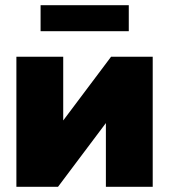

<svg xmlns="http://www.w3.org/2000/svg" viewBox="-20 -718 649 738"><path d="M43 -500H223V-255L407 -500H567V0H387V-245L203 0H43ZM136 -698H475V-598H136Z"/></svg>

Font: Moderustic ExtraBold
Style: Regular
Weight: 800
Designer: Tural Alisoy
Foundry: TAFT Foundry
Version: Version 2.120